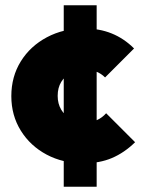

<svg xmlns="http://www.w3.org/2000/svg" viewBox="-20 -719 551 729"><path d="M297 -99Q219 -99 157 -132Q95 -165 59 -223Q23 -281 23 -354Q23 -428 59 -486Q95 -544 158 -577.5Q221 -611 299 -611Q357 -611 404 -592Q451 -573 489 -535L379 -425Q364 -440 344.5 -447.5Q325 -455 299 -455Q271 -455 248.5 -442.5Q226 -430 212.5 -408Q199 -386 199 -355Q199 -325 212.5 -302.5Q226 -280 249 -267Q272 -254 299 -254Q328 -254 348 -263Q368 -272 383 -289L493 -179Q452 -139 405 -119Q358 -99 297 -99ZM222 -10V-699H347V-10Z"/></svg>

Font: Outfit ExtraBold
Style: Regular
Weight: 800
Designer: Rodrigo Fuenzalida
Foundry: fragTYPE
Version: Version 1.100;gftools[0.9.27]